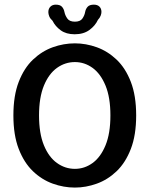

<svg xmlns="http://www.w3.org/2000/svg" viewBox="-20 -816 659 846"><path d="M310 10.5Q260.5 10.5 212.5 -6.8Q164.5 -24 125.2 -61.5Q86 -99 62.5 -159.8Q39 -220.5 39 -307.5Q39 -394.5 62.5 -455.2Q86 -516 125.2 -553.2Q164.5 -590.5 212.5 -607.8Q260.5 -625 310 -625Q358.5 -625 406.5 -607.8Q454.5 -590.5 493.8 -553.2Q533 -516 556.5 -455.2Q580 -394.5 580 -307.5Q580 -220.5 556.5 -159.8Q533 -99 493.8 -61.5Q454.5 -24 406.5 -6.8Q358.5 10.5 310 10.5ZM310 -72Q352.5 -72 388 -97.8Q423.5 -123.5 445 -175.8Q466.5 -228 466.5 -307.5Q466.5 -386.5 445 -438.8Q423.5 -491 388 -516.8Q352.5 -542.5 310 -542.5Q267 -542.5 231 -516.8Q195 -491 173.5 -438.8Q152 -386.5 152 -307.5Q152 -228 173.5 -175.8Q195 -123.5 231 -97.8Q267 -72 310 -72ZM393.5 -795.5Q409.5 -795.5 418.2 -786.8Q427 -778 427 -763.5Q427 -756 423.5 -746.8Q420 -737.5 411.5 -728.5Q399.5 -702.5 373.8 -683.8Q348 -665 309 -665Q271.5 -665 247.5 -682.5Q223.5 -700 211.5 -724.5Q201 -734 197 -744Q193 -754 193 -762.5Q193 -777.5 202 -786.5Q211 -795.5 225.5 -795.5Q245 -795.5 253.2 -786Q261.5 -776.5 264 -763Q267 -748 276.8 -734.2Q286.5 -720.5 310 -720.5Q333.5 -720.5 343 -734.2Q352.5 -748 355 -762.5Q357.5 -776.5 366 -786Q374.5 -795.5 393.5 -795.5Z"/></svg>

Font: Sono Monospace Medium
Style: Regular
Weight: 500
Designer: Tyler Finck
Foundry: Tyler Finck
Version: Version 2.112